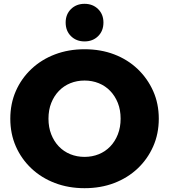

<svg xmlns="http://www.w3.org/2000/svg" viewBox="-20 -972 886 1006"><path d="M423 14Q339 14 268 -13Q197 -40 144.5 -89.5Q92 -139 63 -205Q34 -271 34 -350Q34 -429 63 -495Q92 -561 144.5 -610.5Q197 -660 268 -687Q339 -714 423 -714Q508 -714 578.5 -687Q649 -660 701 -610.5Q753 -561 782.5 -495Q812 -429 812 -350Q812 -271 782.5 -204.5Q753 -138 701 -89Q649 -40 578.5 -13Q508 14 423 14ZM423 -150Q463 -150 497.5 -164Q532 -178 557.5 -204.5Q583 -231 597.5 -268Q612 -305 612 -350Q612 -396 597.5 -432.5Q583 -469 557.5 -495.5Q532 -522 497.5 -536Q463 -550 423 -550Q383 -550 348.5 -536Q314 -522 288.5 -495.5Q263 -469 248.5 -432.5Q234 -396 234 -350Q234 -305 248.5 -268Q263 -231 288.5 -204.5Q314 -178 348.5 -164Q383 -150 423 -150ZM423 -755Q380 -755 352 -782.5Q324 -810 324 -854Q324 -897 352 -924.5Q380 -952 423 -952Q466 -952 494 -924.5Q522 -897 522 -854Q522 -810 494 -782.5Q466 -755 423 -755Z"/></svg>

Font: Montserrat Thin ExtraBold
Style: Regular
Weight: 800
Version: Version 9.000